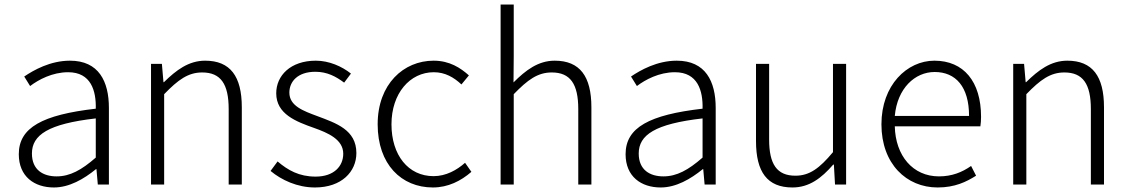

<svg xmlns="http://www.w3.org/2000/svg" viewBox="-20 -815 4988 848"><path d="M218 13C286 13 350 -24 404 -68H406L412 0H461V-338C461 -456 416 -547 289 -547C202 -547 128 -505 87 -477L113 -435C150 -463 211 -496 281 -496C382 -496 405 -414 403 -335C168 -308 63 -252 63 -134C63 -35 132 13 218 13ZM230 -36C171 -36 121 -64 121 -137C121 -219 193 -268 403 -292V-119C340 -64 289 -36 230 -36Z M647 0H705V-399C767 -463 811 -495 873 -495C955 -495 990 -444 990 -333V0H1048V-341C1048 -478 997 -547 886 -547C813 -547 758 -505 704 -452H702L695 -533H647Z M1371 13C1489 13 1554 -57 1554 -139C1554 -242 1464 -271 1382 -302C1320 -325 1258 -347 1258 -406C1258 -454 1294 -498 1373 -498C1425 -498 1464 -477 1500 -450L1530 -490C1490 -522 1433 -547 1375 -547C1263 -547 1200 -481 1200 -403C1200 -311 1288 -278 1367 -250C1429 -228 1496 -199 1496 -136C1496 -81 1455 -35 1374 -35C1301 -35 1252 -63 1206 -102L1175 -60C1223 -20 1293 13 1371 13Z M1892 13C1959 13 2016 -16 2062 -56L2034 -96C1998 -64 1950 -37 1895 -37C1783 -37 1709 -130 1709 -266C1709 -402 1790 -496 1896 -496C1946 -496 1985 -473 2018 -442L2051 -482C2014 -515 1966 -547 1895 -547C1763 -547 1648 -444 1648 -266C1648 -89 1753 13 1892 13Z M2191 0H2249V-399C2311 -463 2355 -495 2417 -495C2499 -495 2534 -444 2534 -333V0H2592V-341C2592 -478 2541 -547 2430 -547C2357 -547 2302 -505 2248 -451L2249 -567V-795H2191Z M2898 13C2966 13 3030 -24 3084 -68H3086L3092 0H3141V-338C3141 -456 3096 -547 2969 -547C2882 -547 2808 -505 2767 -477L2793 -435C2830 -463 2891 -496 2961 -496C3062 -496 3085 -414 3083 -335C2848 -308 2743 -252 2743 -134C2743 -35 2812 13 2898 13ZM2910 -36C2851 -36 2801 -64 2801 -137C2801 -219 2873 -268 3083 -292V-119C3020 -64 2969 -36 2910 -36Z M3480 13C3554 13 3608 -28 3660 -88H3663L3668 0H3717V-533H3659V-143C3599 -71 3555 -39 3493 -39C3411 -39 3377 -90 3377 -199V-533H3319V-192C3319 -55 3369 13 3480 13Z M4121 13C4198 13 4248 -12 4291 -39L4269 -82C4229 -54 4184 -36 4127 -36C4012 -36 3935 -127 3932 -257H4310C4312 -270 4313 -284 4313 -299C4313 -455 4236 -547 4107 -547C3986 -547 3873 -439 3873 -266C3873 -91 3984 13 4121 13ZM3932 -303C3943 -425 4021 -497 4108 -497C4201 -497 4260 -432 4260 -303Z M4455 0H4513V-399C4575 -463 4619 -495 4681 -495C4763 -495 4798 -444 4798 -333V0H4856V-341C4856 -478 4805 -547 4694 -547C4621 -547 4566 -505 4512 -452H4510L4503 -533H4455Z"/></svg>

Font: Noto Sans T Chinese Light
Style: Regular
Weight: 300
Designer: Ryoko NISHIZUKA (kana & ideographs); Paul D. Hunt (Latin, Greek & Cyrillic); Wenlong ZHANG (bopomofo); Sandoll Communica
Foundry: Adobe Systems Incorporated
Version: Version 1.000;PS 1;hotconv 1.0.78;makeotf.lib2.5.61930